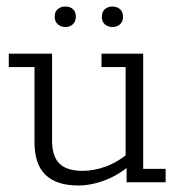

<svg xmlns="http://www.w3.org/2000/svg" viewBox="-20 -560 557 590"><path d="M220 10Q154 10 120 -22.5Q86 -55 86 -123V-354H7V-395H140V-128Q140 -80 162.5 -57.5Q185 -35 234 -35Q269 -35 306 -48.5Q343 -62 386 -98L366 -72V-354H292V-395H420V-41H489V0H369V-55L387 -59Q350 -25 306 -7.5Q262 10 220 10ZM181 -477Q167 -477 157.5 -485.5Q148 -494 148 -509Q148 -524 157.5 -532Q167 -540 181 -540Q195 -540 204 -532Q213 -524 213 -509Q213 -494 204 -485.5Q195 -477 181 -477ZM325 -477Q312 -477 302.5 -485Q293 -493 293 -508Q293 -524 302.5 -532Q312 -540 325 -540Q339 -540 348.5 -532Q358 -524 358 -508Q358 -493 348.5 -485Q339 -477 325 -477Z"/></svg>

Font: Rokkitt SemiBold Light
Style: Regular
Weight: 300
Version: Version 3.103